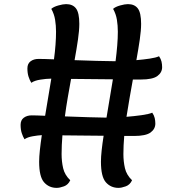

<svg xmlns="http://www.w3.org/2000/svg" viewBox="-20 -906 857 932"><path d="M255 6Q218 6 194 -21Q170 -48 170 -121Q170 -144 173.5 -177Q177 -210 183 -250Q164 -249 138.5 -244.5Q113 -240 99 -230Q91 -243 85.5 -260Q80 -277 80 -300Q80 -323 95.5 -334.5Q111 -346 134 -346Q145 -346 161.5 -345.5Q178 -345 199 -344L229 -524H223Q206 -524 176.5 -519.5Q147 -515 132 -504Q124 -517 118.5 -534Q113 -551 113 -574Q113 -597 128.5 -608.5Q144 -620 167 -620Q179 -620 198.5 -619.5Q218 -619 242 -618Q247 -655 249.5 -689Q252 -723 252 -752Q252 -782 247.5 -810Q243 -838 229 -863Q240 -873 263 -879.5Q286 -886 301 -886Q333 -886 349 -865Q365 -844 365 -790Q365 -759 358.5 -714Q352 -669 342 -614Q398 -612 449.5 -610.5Q501 -609 529 -609H541Q546 -648 549 -684.5Q552 -721 552 -752Q552 -782 547.5 -810Q543 -838 529 -863Q540 -873 563 -879.5Q586 -886 601 -886Q633 -886 649 -865Q665 -844 665 -790Q665 -759 658.5 -714Q652 -669 642 -614Q677 -617 707 -621.5Q737 -626 752 -633Q761 -620 764 -607Q767 -594 767 -580Q767 -554 744 -537Q721 -520 664 -520H625Q617 -476 609 -430Q601 -384 594 -339Q632 -342 667.5 -347Q703 -352 719 -359Q728 -346 731 -333Q734 -320 734 -306Q734 -280 711 -263Q688 -246 631 -246H583Q581 -223 580 -200.5Q579 -178 579 -158Q579 -122 586.5 -89.5Q594 -57 621 -31Q611 -9 590.5 -1.5Q570 6 555 6Q518 6 494 -21Q470 -48 470 -121Q470 -144 473.5 -176.5Q477 -209 483 -247Q433 -247 380 -248Q327 -249 283 -249Q281 -225 280 -202Q279 -179 279 -158Q279 -122 286.5 -89.5Q294 -57 321 -31Q311 -9 290.5 -1.5Q270 6 255 6ZM497 -335 528 -521Q479 -521 425 -522Q371 -523 325 -523Q317 -479 309 -433Q301 -387 295 -341Q354 -339 410.5 -337Q467 -335 497 -335Z"/></svg>

Font: Paprika
Style: Regular
Weight: 400
Designer: Eduardo Rodriguez Tunni
Foundry: Eduardo Rodriguez Tunni
Version: Version 1.010; ttfautohint (v1.8.3)